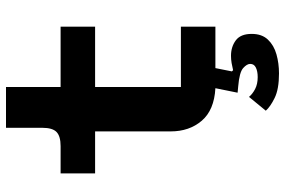

<svg xmlns="http://www.w3.org/2000/svg" viewBox="-175 -563 950 640"><g transform="rotate(-90 300.0 -243.0)"><path d="M375 212Q323 212 293.5 197.5Q264 183 251 168L297 112Q307 124 323.5 132.5Q340 141 363 141Q382 141 394.5 135Q407 129 407 116Q407 105 393 92.5Q379 80 332 76L311 74L326 0Q253 -4 217.5 -45.5Q182 -87 182 -149V-401H42V-516H133Q166 -516 180 -529.5Q194 -543 194 -577V-698H330V-516H531V-401H330V-115H531V0H393L382 55L386 59Q398 56 410 54Q422 52 434 52Q464 52 485.5 68Q507 84 507 121Q507 155 488 175Q469 195 439 203.5Q409 212 375 212Z"/></g></svg>

Font: Lilex
Style: Regular
Weight: 400
Monospace: yes
Designer: Mike Abbink, Paul van der Laan, Pieter van Rosmalen, Mikhael Khrustik
Foundry: Mikhael Khrustik
Version: Version 2.510